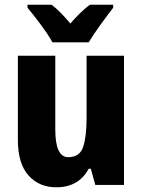

<svg xmlns="http://www.w3.org/2000/svg" viewBox="-20 -786 606 816"><path d="M507 -549H348V-285Q348 -206 333.5 -162Q319 -118 270 -118Q215 -118 215 -235V-549H56V-191Q56 -91 101 -40.5Q146 10 219 10Q315 10 357 -69H366L385 0H507ZM461 -766H362Q322 -736 279 -686Q257 -712 238 -731.5Q219 -751 199 -766H97V-753Q121 -725 153.5 -681Q186 -637 203 -606H357Q376 -638 407.5 -681.5Q439 -725 461 -753Z"/></svg>

Font: Noto Sans Display SemiCondensed Extra
Style: Regular
Weight: 800
Width: 4
Designer: Monotype Design Team
Foundry: Monotype Imaging Inc.
Version: Version 1.900